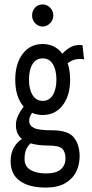

<svg xmlns="http://www.w3.org/2000/svg" viewBox="-20 -675 415 868"><path d="M173 -155Q147 -155 125 -165Q118 -155 115 -146.5Q112 -138 112 -129Q112 -107 133.5 -96.5Q155 -86 215 -86Q288 -86 314 -53.5Q340 -21 340 32Q340 69 324.5 101Q309 133 275 153Q241 173 186 173Q112 173 70 143Q28 113 28 54Q28 18 42.5 -7.5Q57 -33 79 -47Q52 -69 52 -110Q52 -132 62 -153Q72 -174 87 -193Q49 -236 49 -315Q49 -387 82.5 -431.5Q116 -476 173 -476Q229 -476 262 -432Q282 -454 303.5 -464Q325 -474 353 -471L360 -407Q339 -410 320.5 -406Q302 -402 286 -389Q297 -356 297 -315Q297 -242 263 -198.5Q229 -155 173 -155ZM173 -219Q203 -219 219 -245.5Q235 -272 235 -315Q235 -359 219 -385Q203 -411 173 -411Q143 -411 127 -385Q111 -359 111 -315Q111 -272 127 -245.5Q143 -219 173 -219ZM91 44Q91 77 117.5 93Q144 109 188 109Q234 109 255 90.5Q276 72 276 42Q276 11 261 -3Q246 -17 200 -17Q176 -17 155.5 -19.5Q135 -22 118 -27Q104 -13 97.5 3Q91 19 91 44ZM173 -555Q153 -555 139 -570Q125 -585 125 -605Q125 -626 138.5 -640.5Q152 -655 173 -655Q192 -655 206.5 -640.5Q221 -626 221 -605Q221 -585 206.5 -570Q192 -555 173 -555Z"/></svg>

Font: Inconsolata Condensed Medium
Style: Regular
Weight: 500
Width: 3
Monospace: yes
Designer: Raph Levien, Cyreal, Brenton Simpson
Foundry: Raph Levien, Cyreal, Google
Version: Version 3.100; ttfautohint (v1.8.4.7-5d5b)